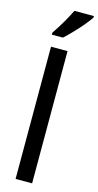

<svg xmlns="http://www.w3.org/2000/svg" viewBox="-148 -1077 546 1066"><g transform="rotate(15 125.0 -544.0)"><path d="M159 -51H64V-811H159ZM250 -1028Q237 -1008 213 -979.5Q189 -951 162.5 -923.5Q136 -896 115 -877H51V-888Q105 -968 138 -1037H250Z"/></g></svg>

Font: Noto Sans Tamil UI ExtraCondensed Medium
Style: Regular
Weight: 500
Width: 2
Designer: Jelle Bosma - Monotype Design Team
Foundry: Monotype Imaging Inc.
Version: Version 2.004; ttfautohint (v1.8.4.7-5d5b)